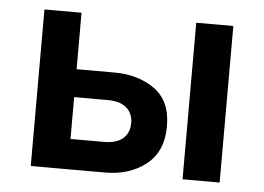

<svg xmlns="http://www.w3.org/2000/svg" viewBox="-40 -511 774 562"><g transform="rotate(5 346.5 -230.0)"><path d="M515 -460H624V0H515ZM69 -460H178V-294H288Q359 -294 407.5 -259.5Q456 -225 456 -151Q456 -76 407.5 -38Q359 0 288 0H69ZM277 -212H178V-89H277Q313 -89 332 -105.5Q351 -122 351 -151Q351 -179 332 -195.5Q313 -212 277 -212Z"/></g></svg>

Font: Jost* Medium
Style: Regular
Weight: 500
Version: Version 3.7